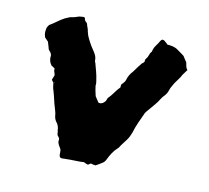

<svg xmlns="http://www.w3.org/2000/svg" viewBox="-89 -694 869 800"><g transform="rotate(15 345.0 -293.5)"><path d="M652 -488Q647 -479 641.5 -471Q636 -463 633 -454Q629 -447 624 -438.5Q619 -430 614 -422Q613 -420 611.5 -416.5Q610 -413 608 -409Q602 -398 599.5 -386Q597 -374 589 -363Q580 -353 574 -340.5Q568 -328 560 -317Q553 -307 546 -297Q539 -287 531 -276Q530 -275 529.5 -273.5Q529 -272 527 -269Q519 -247 511 -224Q503 -201 498 -177Q495 -167 492 -159Q489 -151 484 -143Q478 -133 472 -124Q466 -115 461 -105Q459 -100 455 -97Q444 -85 436.5 -71Q429 -57 423 -41Q419 -29 407 -21Q402 -17 396 -13Q390 -9 384 -5Q382 -6 375 -6Q372 -7 369.5 -7Q367 -7 365 -8Q362 -7 359.5 -4.5Q357 -2 353 0Q346 -1 335 -6Q328 -5 321 -4Q314 -3 308 -3Q293 -2 277.5 -1Q262 0 247 2Q239 4 233 0Q229 -6 229 -13.5Q229 -21 227 -31Q223 -38 217.5 -45Q212 -52 210 -61V-72Q209 -77 204 -81Q199 -85 198 -91Q197 -94 197 -97.5Q197 -101 195 -105Q194 -113 191.5 -120.5Q189 -128 183 -135Q172 -146 169 -162Q168 -169 165.5 -176.5Q163 -184 160 -191Q153 -208 147.5 -225.5Q142 -243 135 -261Q131 -269 129.5 -277Q128 -285 126 -293Q124 -295 121.5 -297.5Q119 -300 117 -304Q118 -308 120 -313.5Q122 -319 123 -324Q121 -332 118 -337.5Q115 -343 116 -351Q112 -353 108.5 -355.5Q105 -358 101 -359Q85 -376 87 -400Q85 -408 80.5 -412.5Q76 -417 72 -421Q69 -429 66 -437Q63 -445 60 -452Q56 -456 52 -459Q48 -462 44 -466Q39 -477 38.5 -487Q38 -497 40 -508Q42 -512 44 -516Q46 -520 49 -522Q63 -532 76 -543.5Q89 -555 103 -564Q111 -568 118 -572Q125 -576 133 -577Q141 -579 147 -582Q153 -585 159 -587Q163 -588 167.5 -588.5Q172 -589 176 -590Q178 -590 181 -589Q184 -588 184 -585Q185 -577 192 -572.5Q199 -568 200 -560Q202 -555 204.5 -550.5Q207 -546 208 -542Q209 -536 211.5 -530.5Q214 -525 216 -519Q223 -506 231.5 -493Q240 -480 250 -468Q257 -460 263 -450Q269 -440 270 -427Q270 -423 272 -420.5Q274 -418 275 -414Q281 -398 286.5 -382.5Q292 -367 296 -350Q297 -345 298.5 -339Q300 -333 299 -327Q303 -307 311 -284Q315 -278 320 -272.5Q325 -267 329 -261Q331 -261 334 -260.5Q337 -260 339 -261Q350 -264 357 -276Q359 -280 359.5 -283Q360 -286 361 -289Q373 -303 381.5 -318Q390 -333 401 -346V-358Q405 -364 410 -370Q415 -376 416 -383Q418 -395 423.5 -405.5Q429 -416 436 -425Q449 -447 461 -465Q464 -468 466.5 -470Q469 -472 470 -474Q471 -479 470.5 -482Q470 -485 473 -489Q479 -497 481 -507Q483 -517 489 -524Q491 -540 498.5 -552Q506 -564 512 -577Q512 -576 514 -580Q518 -586 527 -582Q531 -579 535 -576.5Q539 -574 544 -569Q549 -569 554.5 -569Q560 -569 566 -568Q572 -567 578.5 -565Q585 -563 591 -559Q599 -555 606.5 -550Q614 -545 621 -541Q626 -534 630.5 -528.5Q635 -523 639 -518Q641 -510 643.5 -502Q646 -494 652 -488ZM129 -296Q129 -296 128.5 -295Q128 -294 128 -293Q130 -294 130.5 -295Q131 -296 129 -296Z"/></g></svg>

Font: Daruma Drop One
Style: Regular
Weight: 400
Designer: Maniackers Design
Version: Version 1.000